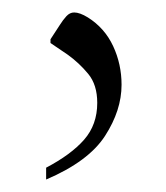

<svg xmlns="http://www.w3.org/2000/svg" viewBox="-20 -97 266 308"><path d="M54 191V172Q94 151 115 127Q136 103 136 68Q136 39 121.5 21.5Q107 4 89 -9L61 -28V-34L76 -57Q81 -65 86.5 -71Q92 -77 99 -77Q108 -77 121 -69Q148 -52 161.5 -23Q175 6 175 39Q175 80 148.5 121Q122 162 54 191Z"/></svg>

Font: Spectral ExtraLight
Style: Regular
Weight: 275
Designer: Jean-Baptiste Levee
Foundry: Production Type
Version: Version 2.001